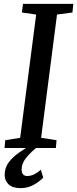

<svg xmlns="http://www.w3.org/2000/svg" viewBox="-20 -763 398 990"><path d="M3.5 0 7 -40 84 -52.5 166.5 -688 93 -698.5 98.5 -743H358L353.5 -698.5L274 -688L192 -52.5L271.5 -40L268 0ZM83.5 207Q43.5 206.5 23.8 187Q4 167.5 4 140Q4 101 26 72.8Q48 44.5 78.8 23.5Q109.5 2.5 137.5 -14L160.5 -25L176 -8Q142.5 18 117.2 47.8Q92 77.5 91.5 110.5Q91.5 144.5 120.5 144.5Q139 144.5 156.2 136Q173.5 127.5 190.5 112.5L203 153Q184.5 172.5 153.8 190Q123 207.5 83.5 207Z"/></svg>

Font: Merriweather
Style: Italic
Weight: 400
Italic angle: -7.8°
Designer: Eben Sorkin
Foundry: Eben Sorkin
Version: Version 2.100